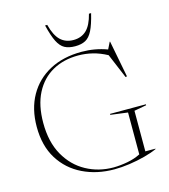

<svg xmlns="http://www.w3.org/2000/svg" viewBox="-134 -1041 1020 1156"><g transform="rotate(-15 376.0 -462.5)"><path d="M642.5 -46.5H705.5V-44Q673.5 -29 627.2 -16.8Q581 -4.5 530.5 2.8Q480 10 435.5 10Q326.5 10 238.8 -32.8Q151 -75.5 100 -157.5Q49 -239.5 49 -357.5Q49 -469.5 95.5 -552Q142 -634.5 226.8 -679.8Q311.5 -725 426.5 -725Q509.5 -725 585 -697L606 -739.5H608.5L652.5 -511.5L643.5 -509.5L579 -663Q533.5 -687.5 489.5 -698.2Q445.5 -709 400.5 -709Q309.5 -709 240.2 -670.2Q171 -631.5 132 -556Q93 -480.5 93 -370.5Q93 -251.5 139.5 -169.2Q186 -87 263.5 -44.8Q341 -2.5 434 -2.5Q477 -3 521.8 -11.5Q566.5 -20 602.5 -38.5V-299.5L495.5 -313.5V-319.5H719V-313.5L642.5 -299.5ZM399 -806Q448 -806 480 -836.2Q512 -866.5 529 -935H542.5Q526 -867 507.8 -830.8Q489.5 -794.5 463.8 -780.8Q438 -767 399 -767Q360 -767 334.2 -780.8Q308.5 -794.5 290.2 -830.8Q272 -867 255.5 -935H269Q286.5 -866.5 318.2 -836.2Q350 -806 399 -806Z"/></g></svg>

Font: Newsreader Display ExtraLight
Style: Regular
Weight: 275
Designer: Hugues Gentile
Foundry: Production Type
Version: Version 1.002